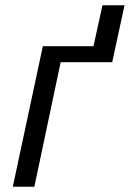

<svg xmlns="http://www.w3.org/2000/svg" viewBox="-20 -711 494 731"><path d="M407.2 -474.1H210.9L110.8 0H28.8L143.1 -535.2H335.9L370.1 -690.9H454.1Z"/></svg>

Font: OpenSans-Italic
Style: Italic
Weight: 400
Italic angle: -12°
Foundry: Ascender Corporation
Version: Version 1.10